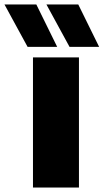

<svg xmlns="http://www.w3.org/2000/svg" viewBox="-91 -836 462 856"><path d="M56 0H261V-580H56ZM-71 -816 32 -627H164L71 -816ZM116 -816 219 -627H351L258 -816Z"/></svg>

Font: Bounded
Style: Bold
Weight: 700
Designer: Vlad Churkin
Version: Version 3.0